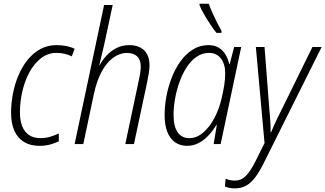

<svg xmlns="http://www.w3.org/2000/svg" viewBox="-20 -787 1777 1049"><path d="M195.8 9.8Q146 9.8 111.3 -11.2Q76.7 -32.2 58.6 -72.3Q40.5 -112.3 40.5 -170.9Q40.5 -222.2 50.5 -274.7Q60.5 -327.1 80.8 -375Q101.1 -422.9 130.9 -460Q160.6 -497.1 200.4 -518.8Q240.2 -540.5 289.1 -540.5Q316.9 -540.5 342.5 -535.4Q368.2 -530.3 387.7 -520.5L372.1 -479Q354.5 -488.3 332.5 -493.2Q310.5 -498 288.6 -498Q242.2 -498 204.8 -469.5Q167.5 -440.9 141.6 -393.6Q115.7 -346.2 102.3 -288.8Q88.9 -231.4 88.9 -173.3Q88.9 -128.4 101.6 -96.7Q114.3 -64.9 139.6 -48.6Q165 -32.2 201.7 -32.2Q228 -32.2 252.4 -39.3Q276.9 -46.4 301.3 -57.6V-14.6Q280.8 -4.9 254.4 2.4Q228 9.8 195.8 9.8Z M387.7 0 548.8 -759.8H595.7L550.3 -548.3Q545.9 -529.3 541.3 -509.3Q536.6 -489.3 531.7 -469.5Q526.9 -449.7 522.5 -431.2H524.4Q540 -459.5 563.2 -484.4Q586.4 -509.3 617.4 -524.9Q648.4 -540.5 686 -540.5Q720.7 -540.5 745.4 -528.1Q770 -515.6 783.4 -491Q796.9 -466.3 796.9 -429.7Q796.9 -410.6 792.5 -384.8Q788.1 -358.9 783.2 -334.5L711.9 0H664.6L736.3 -338.4Q741.7 -361.3 745.4 -383.3Q749 -405.3 749 -423.3Q749 -460.4 729.2 -479Q709.5 -497.6 673.8 -497.6Q633.3 -497.6 597.7 -471.2Q562 -444.8 535.2 -395Q508.3 -345.2 493.2 -274.4L435.1 0Z M1002 9.8Q963.4 9.8 935.8 -10Q908.2 -29.8 893.8 -67.4Q879.4 -105 879.4 -157.7Q879.4 -207.5 889.2 -260.5Q898.9 -313.5 918.5 -363.3Q938 -413.1 967 -453.1Q996.1 -493.2 1034.2 -516.8Q1072.3 -540.5 1118.7 -540.5Q1152.8 -540.5 1175.8 -526.1Q1198.7 -511.7 1212.4 -488.5Q1226.1 -465.3 1231.9 -438.5H1235.4L1259.3 -530.3H1297.9L1185.5 0H1147.5L1164.6 -104.5H1162.1Q1144.5 -74.7 1120.6 -48.6Q1096.7 -22.5 1066.9 -6.3Q1037.1 9.8 1002 9.8ZM1014.2 -32.2Q1054.2 -32.2 1089.1 -61.8Q1124 -91.3 1150.4 -140.4Q1176.8 -189.5 1190.4 -248Q1199.7 -287.1 1205.1 -321.3Q1210.4 -355.5 1210.4 -384.8Q1210.4 -437.5 1186.8 -467.8Q1163.1 -498 1121.6 -498Q1085 -498 1054.4 -477.1Q1023.9 -456.1 1000.7 -420.7Q977.5 -385.3 961.4 -341.1Q945.3 -296.9 936.8 -249.8Q928.2 -202.6 928.2 -159.2Q928.2 -96.2 950.7 -64.2Q973.1 -32.2 1014.2 -32.2ZM1162.6 -607.4Q1147.5 -626 1129.4 -653.1Q1111.3 -680.2 1095.2 -708.3Q1079.1 -736.3 1070.3 -757.8V-766.6H1120.6Q1129.9 -741.2 1141.6 -714.8Q1153.3 -688.5 1165.8 -663.8Q1178.2 -639.2 1190.4 -618.2L1189.9 -607.4Z M1263.2 242.2Q1244.6 242.2 1231.9 239.3Q1219.2 236.3 1209 231.9L1212.9 189.5Q1223.1 193.8 1235.1 196.8Q1247.1 199.7 1262.7 199.7Q1297.4 199.7 1322.3 175Q1347.2 150.4 1374 97.7L1425.3 -5.4L1377.9 -530.3H1425.3L1451.2 -193.4Q1453.6 -170.9 1455.3 -147.5Q1457 -124 1458 -102.8Q1459 -81.5 1458.5 -64.9H1461.4Q1467.8 -81.1 1477.1 -101.6Q1486.3 -122.1 1496.8 -144Q1507.3 -166 1517.6 -185.5L1687 -530.3H1737.3L1417 111.8Q1395.5 154.3 1373.3 183.3Q1351.1 212.4 1324.7 227.3Q1298.3 242.2 1263.2 242.2Z"/></svg>

Font: Open Sans SemiCondensed Light
Style: Italic
Weight: 300
Width: 4
Italic angle: -12°
Designer: Monotype Design Team
Foundry: Monotype Imaging Inc.
Version: Version 3.000